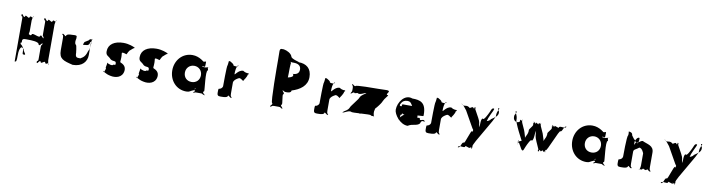

<svg xmlns="http://www.w3.org/2000/svg" viewBox="-29 -1762 10457 2817"><g transform="rotate(10 5199.0 -353.0)"><path d="M319 -331C351 -331 476 -330 476 -290C494 -250 525 -338 534 -308C534 -268 532 -349 532 -309C522 -260 514 -310 514 -252V-79C514 -21 494 -75 494 -24C494 16 496 -62 496 -22C506 9 534 -82 552 -42C552 -2 618 -82 618 -42C636 -2 663 -71 673 -22C673 18 674 -64 674 -24C665 6 656 -101 656 -79V-623C656 -601 665 -708 674 -678C674 -638 673 -720 673 -680C663 -631 636 -700 618 -660C618 -620 552 -700 552 -660C534 -620 506 -711 496 -680C496 -640 494 -718 494 -678C494 -627 514 -681 514 -623V-451C514 -393 522 -443 532 -394C532 -354 534 -436 534 -396C525 -366 494 -454 476 -414C476 -374 352 -454 352 -414C334 -374 295 -447 295 -396C295 -356 296 -434 296 -394C306 -363 315 -473 315 -451V-623C315 -601 325 -708 334 -678C334 -638 332 -720 332 -680C322 -631 295 -700 277 -660C277 -620 211 -700 211 -660C193 -620 166 -711 156 -680C156 -640 154 -718 154 -678C154 -627 174 -681 174 -623V18C197 18 203 16 203 -84C203 -193 239 -206 234 -206C211 -206 277 -205 277 -165C295 -125 321 -113 299 -104C267 -104 268 -107 268 -147C268 -198 247 -226 224 -244C201 -244 201 -414 201 -314C201 -232 193 -259 206 -268C229 -268 228 -268 228 -308C237 -338 269 -331 319 -331Z M930 -513C908 -513 850 -512 850 -477C832 -477 804 -523 794 -497C794 -497 792 -530 792 -495C801 -485 812 -493 812 -440V-262C812 -133 876 -116 1020 -81C1164 -81 1229 -168 1229 -262V-440C1229 -458 1239 -520 1248 -495C1248 -495 1247 -532 1247 -497C1237 -488 1210 -512 1192 -477L1134 -441C1116 -398 1110 -391 1148 -400C1196 -400 1216 -416 1216 -459C1225 -449 1235 -458 1235 -440C1235 -475 1234 -330 1213 -330C1191 -254 1171 -224 1115 -194C1059 -194 1040 -193 1040 -269C1040 -244 1032 -380 1014 -380C996 -398 998 -435 1007 -470V-502C997 -523 969 -513 930 -513Z M1701 -528C1566 -528 1477 -468 1477 -363C1477 -296 1516 -304 1555 -258C1599 -226 1640 -260 1640 -206C1640 -171 1618 -204 1599 -178C1556 -168 1507 -206 1512 -200C1526 -184 1493 -122 1512 -114C1512 -103 1500 -78 1496 -67C1496 -59 1490 -56 1484 -56C1482 -62 1469 -80 1470 -77C1470 -77 1516 -32 1598 -18C1668 -3 1771 -19 1785 -125C1793 -199 1740 -223 1704 -239C1697 -249 1705 -262 1705 -320C1705 -364 1695 -379 1707 -384C1737 -388 1773 -365 1773 -372C1773 -378 1806 -439 1816 -439C1828 -448 1849 -470 1858 -476C1867 -473 1865 -474 1872 -488C1875 -495 1882 -484 1861 -493C1851 -497 1786 -528 1701 -528Z M2193 -528C2058 -528 1969 -468 1969 -363C1969 -296 2008 -304 2047 -258C2091 -226 2132 -260 2132 -206C2132 -171 2110 -204 2091 -178C2048 -168 1999 -206 2004 -200C2018 -184 1985 -122 2004 -114C2004 -103 1992 -78 1988 -67C1988 -59 1982 -56 1976 -56C1974 -62 1961 -80 1962 -77C1962 -77 2008 -32 2090 -18C2160 -3 2263 -19 2277 -125C2285 -199 2232 -223 2196 -239C2189 -249 2197 -262 2197 -320C2197 -364 2187 -379 2199 -384C2229 -388 2265 -365 2265 -372C2265 -378 2298 -439 2308 -439C2320 -448 2341 -470 2350 -476C2359 -473 2357 -474 2364 -488C2367 -495 2374 -484 2353 -493C2343 -497 2278 -528 2193 -528Z M2474 -256C2474 -106 2579 15 2729 15C2782 15 2776 -1 2842 -26C2860 -34 2823 -45 2863 -53C2872 -53 2823 -55 2861 -55C2866 -47 2818 -30 2856 -19C2865 -19 2818 -18 2856 -18C2865 -8 2812 9 2844 14C2853 14 2809 16 2847 16C2861 11 2830 4 2878 4H2950C2976 4 2959 14 3005 23C3014 23 2969 22 3007 22C3006 12 2950 -16 2988 -34C2997 -34 2950 -344 2988 -344C2997 -362 2960 -389 3007 -399C3016 -399 2967 -400 3005 -400C3005 -391 2930 -381 2950 -381C2950 -381 2890 -383 2897 -386C2908 -395 2893 -404 2889 -402C2889 -395 2888 -393 2909 -393C2935 -389 2941 -377 2941 -431C2941 -482 2943 -471 2925 -463C2903 -463 2905 -464 2905 -458C2901 -460 2891 -472 2864 -488C2826 -511 2781 -528 2729 -528C2579 -528 2474 -406 2474 -256ZM2662 -256C2662 -327 2715 -377 2782 -377C2848 -377 2901 -327 2901 -256C2901 -186 2851 -136 2782 -136C2710 -136 2662 -186 2662 -256Z M3265 0C3286 0 3345 -1 3345 -34C3363 -34 3390 10 3400 -14C3400 -14 3401 17 3401 -16C3392 -26 3381 -20 3381 -71V-236C3381 -246 3392 -281 3461 -314C3505 -314 3530 -260 3530 -293C3530 -293 3576 -354 3576 -387C3579 -393 3589 -377 3591 -415C3591 -415 3588 -383 3588 -416C3586 -412 3591 -370 3585 -406C3583 -408 3549 -397 3501 -430C3425 -430 3383 -330 3383 -363C3382 -403 3390 -458 3397 -465C3397 -468 3398 -493 3421 -493C3422 -486 3406 -477 3397 -475C3397 -475 3336 -472 3345 -490C3336 -508 3309 -520 3291 -532C3286 -534 3277 -535 3269 -535C3265 -525 3267 -492 3260 -468C3249 -458 3249 -156 3249 -156C3249 -147 3238 -120 3208 -110C3186 -110 3187 -107 3187 -45C3187 10 3225 0 3265 0Z M3976 -684C3976 -584 3977 -38 4000 -38C4023 -20 3966 8 3980 18C4003 18 3959 20 3982 20C4014 11 3996 0 4037 0H4103C4144 0 4126 11 4158 20C4181 20 4137 18 4160 18C4174 8 4117 -20 4140 -38C4163 -38 4117 -192 4140 -192C4163 -210 4109 -240 4122 -249C4145 -249 4098 -248 4121 -248C4153 -238 4137 -230 4178 -230C4201 -230 4249 -231 4249 -268C4370 -305 4474 -376 4474 -505C4474 -633 4398 -695 4277 -695C4317 -695 4159 -720 4159 -762C4141 -805 4083 -834 4033 -843H3994C3966 -833 3976 -802 3976 -684ZM4164 -504C4164 -530 4165 -656 4171 -656C4171 -665 4161 -681 4162 -686C4162 -686 4154 -684 4160 -684C4165 -679 4175 -675 4191 -675H4210C4266 -675 4318 -656 4318 -592C4318 -529 4273 -511 4217 -511C4235 -511 4234 -504 4234 -483C4224 -462 4186 -452 4162 -447V-445C4161 -450 4164 -468 4164 -504Z M4702 0C4723 0 4782 -1 4782 -34C4800 -34 4827 10 4837 -14C4837 -14 4838 17 4838 -16C4829 -26 4818 -20 4818 -71V-236C4818 -246 4829 -281 4898 -314C4942 -314 4967 -260 4967 -293C4967 -293 5013 -354 5013 -387C5016 -393 5026 -377 5028 -415C5028 -415 5025 -383 5025 -416C5023 -412 5028 -370 5022 -406C5020 -408 4986 -397 4938 -430C4862 -430 4820 -330 4820 -363C4819 -403 4827 -458 4834 -465C4834 -468 4835 -493 4858 -493C4859 -486 4843 -477 4834 -475C4834 -475 4773 -472 4782 -490C4773 -508 4746 -520 4728 -532C4723 -534 4714 -535 4706 -535C4702 -525 4704 -492 4697 -468C4686 -458 4686 -156 4686 -156C4686 -147 4675 -120 4645 -110C4623 -110 4624 -107 4624 -45C4624 10 4662 0 4702 0Z M5502 -513C5440 -513 5164 -512 5164 -496C5146 -480 5120 -523 5110 -516C5110 -500 5108 -530 5108 -514C5117 -488 5127 -493 5127 -459V-432C5127 -398 5117 -403 5108 -377C5108 -361 5110 -392 5110 -376C5120 -368 5146 -411 5164 -395C5164 -379 5216 -411 5216 -395C5257 -379 5314 -425 5342 -423C5342 -407 5340 -442 5340 -426C5313 -394 5269 -387 5247 -336C5247 -320 5134 -186 5134 -170C5112 -119 5068 -114 5040 -84C5040 -68 5042 -97 5042 -81C5069 -79 5125 -128 5166 -112C5166 -96 5456 -128 5456 -112C5474 -96 5502 -117 5512 -92C5512 -76 5513 -110 5513 -94C5504 -87 5494 -147 5494 -149V-175C5494 -177 5504 -237 5513 -231C5513 -215 5512 -248 5512 -232C5502 -206 5474 -229 5456 -213C5456 -197 5389 -229 5389 -213C5348 -197 5291 -182 5289 -168C5315 -168 5317 -164 5286 -118C5282 -87 5326 -126 5413 -160C5477 -160 5592 -327 5592 -343C5614 -394 5658 -432 5657 -446C5629 -446 5627 -450 5658 -496C5662 -527 5605 -513 5502 -513Z M6220 -238C6221 -242 6221 -252 6221 -256C6221 -436 6132 -460 6015 -460C5899 -505 5803 -368 5803 -256C5803 -189 5899 -53 6015 -53C6085 -98 6145 -72 6189 -119C6205 -182 6236 -153 6253 -156V-158C6235 -200 6199 -161 6178 -171C6178 -216 6139 -191 6139 -191C6131 -240 6120 -207 6119 -213C6119 -258 6116 -213 6116 -213C6117 -251 6079 -260 6034 -254C5971 -232 5918 -198 5885 -158C5855 -123 5850 -104 5877 -142C5885 -158 5885 -181 5885 -193C5919 -209 5911 -216 5895 -224C5891 -225 5921 -217 5923 -209C5918 -207 6153 -206 6153 -206C6149 -206 6142 -206 6137 -209C6119 -223 6131 -231 6176 -231C6220 -232 6220 -234 6220 -238ZM5863 -363C5876 -392 5906 -413 5951 -413C5990 -413 6001 -398 6019 -370C6030 -359 6026 -345 6041 -340C6047 -340 6035 -351 6043 -351H5895C5891 -351 5879 -346 5877 -338C5890 -327 5887 -320 5863 -320C5845 -324 5848 -342 5863 -363Z M6364 0C6385 0 6444 -1 6444 -34C6462 -34 6489 10 6499 -14C6499 -14 6500 17 6500 -16C6491 -26 6480 -20 6480 -71V-236C6480 -246 6491 -281 6560 -314C6604 -314 6629 -260 6629 -293C6629 -293 6675 -354 6675 -387C6678 -393 6688 -377 6690 -415C6690 -415 6687 -383 6687 -416C6685 -412 6690 -370 6684 -406C6682 -408 6648 -397 6600 -430C6524 -430 6482 -330 6482 -363C6481 -403 6489 -458 6496 -465C6496 -468 6497 -493 6520 -493C6521 -486 6505 -477 6496 -475C6496 -475 6435 -472 6444 -490C6435 -508 6408 -520 6390 -532C6385 -534 6376 -535 6368 -535C6364 -525 6366 -492 6359 -468C6348 -458 6348 -156 6348 -156C6348 -147 6337 -120 6307 -110C6285 -110 6286 -107 6286 -45C6286 10 6324 0 6364 0Z M7166 -458C7151 -426 7100 -318 7083 -350C7047 -341 7068 -218 7052 -216C7034 -248 7072 -184 7055 -216C7036 -282 7054 -277 7016 -348C6998 -380 6971 -429 6954 -461C6933 -499 6968 -454 6951 -489C6935 -522 6967 -460 6948 -491C6930 -519 6945 -446 6922 -480C6902 -510 6872 -448 6855 -480C6801 -512 6785 -464 6744 -510C6726 -542 6759 -475 6742 -507C6748 -525 6821 -425 6822 -425C6822 -425 6981 -142 6964 -174C6950 -200 6997 -123 6983 -154C6967 -187 7002 -126 6983 -157C6962 -190 6982 -111 6964 -138C6944 -169 6886 77 6869 45C6835 45 6835 144 6795 126C6777 94 6813 160 6796 128C6801 83 6884 132 6902 100C6884 68 6985 133 6971 100C6958 69 7012 138 6998 110C6980 78 7018 140 7001 108C6981 72 7021 117 7004 79C6989 46 7284 -394 7267 -426C7266 -489 7300 -525 7298 -539C7273 -539 7271 -540 7301 -488C7308 -422 7260 -403 7204 -362C7182 -321 7115 -320 7140 -320C7156 -320 7138 -329 7186 -428C7232 -523 7233 -523 7208 -523C7187 -518 7184 -497 7166 -458Z M7775 -56C7789 -88 7834 -187 7848 -155C7883 -170 7870 -302 7884 -309C7898 -277 7867 -341 7881 -309C7895 -238 7882 -234 7917 -155C7931 -123 7947 -88 7961 -56C7979 -16 7950 -60 7963 -23C7974 10 7948 -52 7965 -21C7980 7 7976 -67 7995 -33C8012 -3 8022 -63 8039 -33C8058 1 8049 -59 8066 -23C8080 9 8055 -56 8069 -24C8080 4 8054 -78 8072 -53C8086 -21 8224 -394 8238 -362C8269 -361 8277 -462 8315 -444C8329 -412 8299 -479 8313 -447C8305 -401 8227 -450 8205 -418C8219 -386 8125 -450 8139 -418C8145 -386 8099 -456 8109 -430C8123 -398 8092 -460 8106 -428C8124 -390 8092 -435 8105 -396C8116 -363 8041 -319 8055 -287C8048 -208 8005 -204 8019 -134C8033 -102 8008 -166 8022 -134C8036 -140 7993 -273 7987 -287L7938 -396C7948 -372 7922 -455 7937 -428C7953 -397 7924 -463 7935 -430C7948 -393 7899 -450 7904 -418C7918 -386 7848 -450 7862 -418C7867 -386 7821 -457 7831 -430C7845 -398 7815 -460 7829 -428C7846 -390 7814 -435 7827 -396C7838 -363 7765 -319 7779 -287C7773 -208 7729 -204 7743 -134C7757 -102 7732 -166 7746 -134C7760 -140 7717 -273 7710 -287L7661 -396C7671 -371 7644 -456 7659 -428C7676 -398 7646 -463 7657 -430C7670 -393 7621 -450 7627 -418C7641 -386 7577 -385 7591 -385C7569 -385 7521 -401 7532 -478C7565 -540 7564 -539 7539 -539C7537 -525 7572 -488 7574 -423C7559 -389 7710 -113 7710 -113C7699 -140 7700 -123 7682 -119C7667 -119 7670 -117 7655 -83C7643 -54 7662 -61 7651 -94C7639 -129 7678 -128 7653 -128C7637 -128 7655 -120 7692 -52C7725 10 7729 10 7743 10C7754 4 7757 -16 7775 -56Z M8433 -256C8433 -106 8538 15 8688 15C8741 15 8735 -1 8801 -26C8819 -34 8782 -45 8822 -53C8831 -53 8782 -55 8820 -55C8825 -47 8777 -30 8815 -19C8824 -19 8777 -18 8815 -18C8824 -8 8771 9 8803 14C8812 14 8768 16 8806 16C8820 11 8789 4 8837 4H8909C8935 4 8918 14 8964 23C8973 23 8928 22 8966 22C8965 12 8909 -16 8947 -34C8956 -34 8909 -344 8947 -344C8956 -362 8919 -389 8966 -399C8975 -399 8926 -400 8964 -400C8964 -391 8889 -381 8909 -381C8909 -381 8849 -383 8856 -386C8867 -395 8852 -404 8848 -402C8848 -395 8847 -393 8868 -393C8894 -389 8900 -377 8900 -431C8900 -482 8902 -471 8884 -463C8862 -463 8864 -464 8864 -458C8860 -460 8850 -472 8823 -488C8785 -511 8740 -528 8688 -528C8538 -528 8433 -406 8433 -256ZM8621 -256C8621 -327 8674 -377 8741 -377C8807 -377 8860 -327 8860 -256C8860 -186 8810 -136 8741 -136C8669 -136 8621 -186 8621 -256Z M9224 0C9245 0 9304 -1 9304 -36C9322 -36 9349 9 9359 -17C9359 -17 9361 17 9361 -18C9352 -28 9340 -21 9340 -74V-254C9340 -292 9380 -294 9420 -329C9463 -329 9489 -257 9489 -254V-74C9489 -56 9478 8 9469 -18C9469 -18 9471 18 9471 -17C9481 -26 9508 -1 9526 -36C9526 -36 9584 -1 9584 -36C9602 -36 9630 9 9640 -17C9640 -17 9642 17 9642 -18C9633 -28 9622 -21 9622 -74V-290C9622 -397 9523 -398 9453 -433C9417 -433 9384 -381 9356 -393C9347 -386 9340 -339 9336 -367V-402C9339 -422 9355 -451 9368 -462C9382 -472 9394 -474 9399 -466V-433C9394 -393 9380 -385 9392 -385C9413 -385 9339 -386 9339 -427C9321 -427 9294 -480 9284 -489C9284 -525 9250 -535 9226 -535C9228 -525 9232 -495 9226 -474C9208 -465 9208 -159 9208 -159C9208 -147 9197 -120 9167 -110C9145 -110 9146 -107 9146 -45C9146 10 9184 0 9224 0Z M10189 -458C10174 -426 10123 -318 10106 -350C10070 -341 10091 -218 10075 -216C10057 -248 10095 -184 10078 -216C10059 -282 10077 -277 10039 -348C10021 -380 9994 -429 9977 -461C9956 -499 9991 -454 9974 -489C9958 -522 9990 -460 9971 -491C9953 -519 9968 -446 9945 -480C9925 -510 9895 -448 9878 -480C9824 -512 9808 -464 9767 -510C9749 -542 9782 -475 9765 -507C9771 -525 9844 -425 9845 -425C9845 -425 10004 -142 9987 -174C9973 -200 10020 -123 10006 -154C9990 -187 10025 -126 10006 -157C9985 -190 10005 -111 9987 -138C9967 -169 9909 77 9892 45C9858 45 9858 144 9818 126C9800 94 9836 160 9819 128C9824 83 9907 132 9925 100C9907 68 10008 133 9994 100C9981 69 10035 138 10021 110C10003 78 10041 140 10024 108C10004 72 10044 117 10027 79C10012 46 10307 -394 10290 -426C10289 -489 10323 -525 10321 -539C10296 -539 10294 -540 10324 -488C10331 -422 10283 -403 10227 -362C10205 -321 10138 -320 10163 -320C10179 -320 10161 -329 10209 -428C10255 -523 10256 -523 10231 -523C10210 -518 10207 -497 10189 -458Z"/></g></svg>

Font: Hussar Przerywany
Style: Regular
Weight: 400
Foundry: Cannot Into Space Fonts
Version: Version 0.982